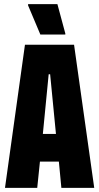

<svg xmlns="http://www.w3.org/2000/svg" viewBox="-20 -903 476 923"><path d="M4 0 100 -688H336L433 0H275L263 -126H172L159 0ZM186 -259H249L221 -546H214ZM174 -737 115 -877V-883H256L294 -742V-737Z"/></svg>

Font: Saira ExtraCondensed Black
Style: Regular
Weight: 900
Width: 2
Designer: Hector Gatti with collaboration of the Omnibus-Type team
Foundry: Omnibus-Type
Version: Version 1.101